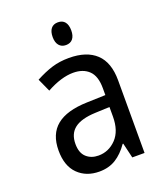

<svg xmlns="http://www.w3.org/2000/svg" viewBox="-136 -813 772 912"><g transform="rotate(-20 250.0 -357.0)"><path d="M60 -150Q60 -233 111 -274.5Q162 -316 265 -319L359 -322V-357Q359 -418 330 -446Q301 -474 251 -474Q191 -474 116 -433L86 -499Q131 -523 170 -535Q209 -547 256 -547Q345 -547 392.5 -502.5Q440 -458 440 -367V0H378L360 -76H357Q328 -34 292.5 -12Q257 10 209 10Q143 10 101.5 -31Q60 -72 60 -150ZM358 -214V-262L285 -259Q214 -256 180 -230Q146 -204 146 -152Q146 -107 170 -85Q194 -63 231 -63Q283 -63 320.5 -102Q358 -141 358 -214ZM218 -666Q218 -694 230 -709Q242 -724 265 -724Q288 -724 300 -709Q312 -694 312 -666Q312 -639 300 -624Q288 -609 265 -609Q243 -609 230.5 -624Q218 -639 218 -666Z"/></g></svg>

Font: Noto Sans Mono UI Cond
Style: Regular
Weight: 400
Width: 3
Monospace: yes
Designer: Monotype Design team
Foundry: Monotype Imaging Inc.
Version: Version 1.000